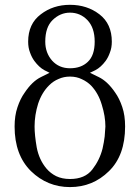

<svg xmlns="http://www.w3.org/2000/svg" viewBox="-20 -761 574 789"><path d="M349.6 -461.9Q349.6 -461.9 372.1 -472.7Q394.5 -484.4 414.1 -510.7Q424.8 -525.4 431.6 -544.9Q439.5 -564.5 439.5 -589.8Q439.5 -663.1 388.7 -702.1Q337.9 -741.2 267.6 -741.2Q198.2 -741.2 147.5 -702.1Q95.7 -663.1 95.7 -589.8Q95.7 -564.5 103.5 -544.9Q110.4 -525.4 121.1 -510.7Q140.6 -484.4 162.1 -472.7Q183.6 -461.9 183.6 -461.9Q183.6 -461.9 148.4 -444.3Q112.3 -426.8 81.1 -379.9Q63.5 -355.5 51.8 -320.3Q40 -286.1 40 -241.2Q40 -124 107.4 -57.6Q174.8 7.8 267.6 7.8Q361.3 7.8 427.7 -57.6Q494.1 -122.1 494.1 -241.2Q494.1 -287.1 482.4 -321.3Q470.7 -356.4 453.1 -380.9Q421.9 -426.8 385.7 -444.3Q349.6 -461.9 349.6 -461.9ZM166 -589.8Q166 -649.4 196.3 -678.7Q227.5 -709 267.6 -709Q309.6 -709 338.9 -678.7Q369.1 -647.5 369.1 -589.8Q369.1 -533.2 340.8 -506.8Q313.5 -480.5 267.6 -480.5Q222.7 -480.5 194.3 -511.7Q166 -543.9 166 -589.8ZM267.6 -25.4Q235.4 -25.4 210.9 -37.1Q187.5 -48.8 170.9 -68.4Q140.6 -104.5 130.9 -155.3Q122.1 -206.1 122.1 -241.2Q122.1 -288.1 136.7 -335Q152.3 -381.8 182.6 -411.1Q199.2 -427.7 220.7 -436.5Q242.2 -446.3 267.6 -446.3Q294.9 -446.3 316.4 -435.5Q337.9 -425.8 354.5 -409.2Q384.8 -377 398.4 -330.1Q413.1 -283.2 413.1 -241.2Q412.1 -223.6 410.2 -200.2Q407.2 -175.8 401.4 -150.4Q389.6 -103.5 359.4 -64.5Q329.1 -25.4 267.6 -25.4Z"/></svg>

Font: BSRU BANSOMDEJ
Style: Regular
Weight: 400
Designer: Wisit Potiwat
Version: Version 1.000;PS 002.000;hotconv 1.0.70;makeotf.lib2.5.58329